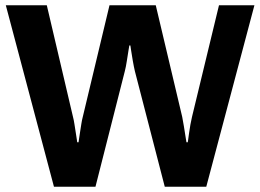

<svg xmlns="http://www.w3.org/2000/svg" viewBox="-20 -706 984 726"><path d="M184 0 2 -686H157L256 -264Q259 -253 261.5 -236.5Q264 -220 266.5 -204.5Q269 -189 270.5 -178.5Q272 -168 272 -168H277Q277 -168 278.5 -178.5Q280 -189 282.5 -205Q285 -221 287.5 -237Q290 -253 293 -264L394 -686H569L669 -264Q672 -250 675.5 -227.5Q679 -205 682 -186.5Q685 -168 685 -168H690Q690 -168 691.5 -178Q693 -188 695 -203.5Q697 -219 700 -235Q703 -251 706 -264L808 -686H942L760 0H603L490 -437Q486 -454 482 -477Q478 -500 475.5 -517Q473 -534 473 -534H469Q469 -534 466 -516Q463 -498 459.5 -475Q456 -452 452 -437L341 0Z"/></svg>

Font: Archivo VF Beta
Style: Regular
Weight: 400
Designer: Hector Gatti
Foundry: Omnibus-Type
Version: Version 1.002